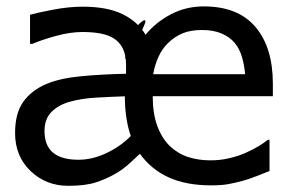

<svg xmlns="http://www.w3.org/2000/svg" viewBox="-20 -581 920 615"><path d="M398.9 -145.5Q389.6 -171.9 384.8 -203.9Q379.9 -235.8 379.9 -272.5Q333.5 -271 287.4 -268.3Q241.2 -265.6 204.6 -255.4Q168.5 -245.6 145.5 -223.1Q122.6 -200.7 122.6 -161.1Q122.6 -114.7 149.9 -92Q177.2 -69.3 231.4 -69.3Q275.9 -69.3 321.3 -90.8Q366.7 -112.3 398.9 -145.5ZM654.3 -67.4Q686 -67.4 715.6 -74.5Q745.1 -81.5 767.6 -91.8Q792.5 -103 809.6 -113.5Q826.7 -124 837.9 -133.3H843.3V-33.2Q827.1 -26.9 803 -17.3Q778.8 -7.8 759.8 -2.4Q732.9 4.9 711.2 8.8Q689.5 12.7 655.3 12.7Q576.7 12.7 520.5 -12.7Q464.4 -38.1 428.2 -88.4Q418 -79.1 396.7 -59.3Q375.5 -39.6 352.1 -25.9Q320.3 -7.3 286.4 3.4Q252.4 14.2 198.7 14.2Q127.4 14.2 77.9 -33.2Q28.3 -80.6 28.3 -154.8Q28.3 -217.8 54.2 -254.4Q80.1 -291 127.4 -311.5Q172.4 -330.6 240.5 -336.9Q308.6 -343.3 383.8 -344.7V-373Q383.8 -404.8 373.3 -425.8Q362.8 -446.8 343.8 -458.5Q326.2 -469.2 301 -473.9Q275.9 -478.5 244.1 -478.5Q204.6 -478.5 158 -465.6Q111.3 -452.6 83.5 -440.4H76.2V-533.7Q100.1 -540.5 150.1 -550Q200.2 -559.6 244.6 -559.6Q322.8 -559.6 371.6 -536.1Q420.4 -512.7 446.3 -469.7Q478.5 -509.3 526.9 -534.9Q575.2 -560.5 632.8 -560.5Q742.2 -560.5 798.1 -494.9Q854 -429.2 854 -313V-272.9H469.2Q469.2 -217.3 483.9 -177.5Q498.5 -137.7 524.4 -112.8Q550.3 -88.4 583 -77.9Q615.7 -67.4 654.3 -67.4ZM765.1 -343.3Q762.7 -372.1 755.1 -398.2Q747.6 -424.3 731.9 -443.4Q716.8 -461.9 690.4 -473.4Q664.1 -484.9 628.4 -484.9Q590.3 -484.9 565.2 -474.4Q540 -463.9 519 -443.8Q499.5 -425.3 487.5 -398.7Q475.6 -372.1 470.7 -343.3ZM409.7 -487.8Q447.3 -528.8 445.8 -510.7Q441.4 -495.1 418.2 -451.2Q395 -407.2 384.3 -391.6Q378.9 -388.7 382.3 -414.1Q392.6 -448.7 409.7 -487.8Z"/></svg>

Font: IranNastaliq
Style: Regular
Weight: 400
Designer: Hossein Zahedi
Version: Version 1.5